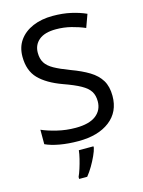

<svg xmlns="http://www.w3.org/2000/svg" viewBox="-137 -803 824 1104"><g transform="rotate(-15 274.5 -251.5)"><path d="M502 -191Q502 -96 433 -43Q364 10 247 10Q187 10 136 1Q85 -8 51 -24V-110Q87 -94 140.5 -81Q194 -68 251 -68Q331 -68 371.5 -99Q412 -130 412 -183Q412 -218 397 -242Q382 -266 345.5 -286.5Q309 -307 244 -330Q153 -363 106.5 -411Q60 -459 60 -542Q60 -599 89 -639.5Q118 -680 169.5 -702Q221 -724 288 -724Q347 -724 396 -713Q445 -702 485 -684L457 -607Q420 -623 376.5 -634Q333 -645 286 -645Q219 -645 185 -616.5Q151 -588 151 -541Q151 -505 166 -481Q181 -457 215 -438Q249 -419 307 -397Q370 -374 413.5 -347.5Q457 -321 479.5 -284Q502 -247 502 -191ZM321 70Q317 88 304.5 115.5Q292 143 275.5 171Q259 199 241 221H193V209Q201 192 209.5 165.5Q218 139 225 110.5Q232 82 234 61H321Z"/></g></svg>

Font: Noto Sans Hebrew Droid
Style: Regular
Weight: 400
Designer: Monotype Design Team
Foundry: Monotype Imaging Inc.
Version: Version 1.100